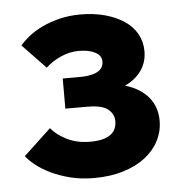

<svg xmlns="http://www.w3.org/2000/svg" viewBox="-41 -505 519 552"><g transform="rotate(-5 218.0 -229.0)"><path d="M209 7Q172 7 140.5 -1Q109 -9 84.5 -21Q60 -33 42.5 -47Q25 -61 16 -73L95 -147Q111 -127 140 -112.5Q169 -98 207 -98Q284 -98 284 -151Q284 -171 267 -185Q250 -199 208 -199H144V-286H194Q226 -286 244 -295.5Q262 -305 262 -325Q262 -342 244 -351.5Q226 -361 197 -361Q170 -361 144.5 -349.5Q119 -338 101 -321L34 -391Q45 -404 61.5 -417Q78 -430 100 -440.5Q122 -451 150 -458Q178 -465 211 -465Q250 -465 282 -456Q314 -447 337 -431.5Q360 -416 372.5 -393.5Q385 -371 385 -344Q385 -312 368 -288Q351 -264 321 -250Q366 -236 388.5 -208Q411 -180 411 -141Q411 -110 397 -83Q383 -56 357 -36Q331 -16 293.5 -4.5Q256 7 209 7Z"/></g></svg>

Font: Tilda Sans Bold
Style: Regular
Weight: 700
Designer: ParaType Ltd
Foundry: ParaType Ltd
Version: Version 1.009